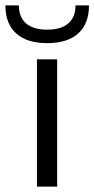

<svg xmlns="http://www.w3.org/2000/svg" viewBox="-65 -692 350 712"><path d="M147 -472V0H72V-472ZM110 -532Q35 -532 -5 -568Q-45 -604 -45 -672H5Q5 -628 32 -605Q59 -582 110 -582Q161 -582 188 -605Q215 -628 215 -672H265Q265 -604 225 -568Q185 -532 110 -532Z"/></svg>

Font: Madhuban Light
Style: Regular
Weight: 300
Designer: jaikishan Patel
Foundry: MagicType
Version: Version 1.000